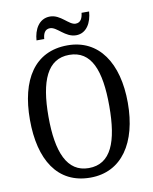

<svg xmlns="http://www.w3.org/2000/svg" viewBox="-97 -969 835 1051"><g transform="rotate(-10 320.5 -443.5)"><path d="M378 -771C437 -771 466 -827 470 -887H428C425 -860 416 -834 386 -834C349 -834 313 -897 254 -897C192 -897 163 -840 159 -781H202C204 -808 213 -834 243 -834C282 -834 317 -771 378 -771ZM320 10C495 10 592 -137 592 -358C592 -580 495 -725 321 -725C137 -725 48 -580 48 -359C48 -137 137 10 320 10ZM320 -43C200 -43 151 -160 151 -358C151 -557 200 -672 321 -672C444 -672 489 -557 489 -358C489 -160 444 -43 320 -43Z"/></g></svg>

Font: Noto Serif Khmer Condensed
Style: Regular
Weight: 400
Width: 3
Designer: Danh Hong and the Monotype Design Team
Foundry: Monotype Imaging Inc.
Version: Version 2.004